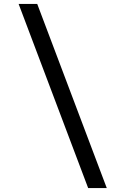

<svg xmlns="http://www.w3.org/2000/svg" viewBox="-20 -850 640 980"><path d="M430 110 75 -830H170L525 110Z"/></svg>

Font: Pitagon Sans Mono
Style: Regular
Weight: 400
Monospace: yes
Designer: Travis Tran
Foundry: Pitagon
Version: Version 1.001;gftools[0.9.26]